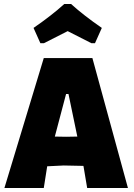

<svg xmlns="http://www.w3.org/2000/svg" viewBox="-20 -936 667 956"><path d="M617 0H414L396 -107L395 -110L297 -112L215 -108L198 0H2L198 -647H440ZM365 -256 321 -468H309L253 -256L309 -255ZM147 -797Q237 -859 300 -916H334Q397 -859 487 -797L453 -721H435L317 -781L199 -721H181Z"/></svg>

Font: Luna Sans Black
Style: Regular
Weight: 900
Designer: Juan Pablo del Peral
Foundry: Huerta Tipografica
Version: Version 2.001; ttfautohint (v1.5)